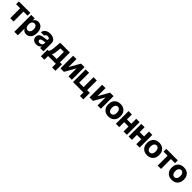

<svg xmlns="http://www.w3.org/2000/svg" viewBox="785 -3055 5774 5774"><g transform="rotate(45 3671.5 -168.0)"><path d="M20.1 -421.5V-539.1H509V-421.5H334.8V0H193V-421.5Z M569.9 203.1V-515.6H718.2V-431.6H721.9Q742.4 -473.9 781 -498.7Q819.5 -523.4 872.5 -523.4Q929.9 -523.4 977.5 -493.9Q1025.1 -464.5 1053.5 -405.6Q1081.8 -346.8 1081.8 -258.4Q1081.8 -172.4 1054.2 -113.1Q1026.6 -53.9 979 -23.3Q931.3 7.2 871.3 7.2Q819.2 7.2 780.4 -16.7Q741.5 -40.5 721.9 -80.9H719.3V203.1ZM714.1 -258.4Q714.1 -213.5 727.4 -180.4Q740.7 -147.3 765.2 -129.4Q789.6 -111.5 822.9 -111.5Q855.5 -111.5 879.4 -128.6Q903.3 -145.7 916.4 -178.5Q929.5 -211.2 929.5 -258.4Q929.5 -305.5 916.4 -338.2Q903.3 -371 879.4 -388Q855.5 -405.1 822.9 -405.1Q789.6 -405.1 765.2 -387.3Q740.7 -369.4 727.4 -336.6Q714.1 -303.8 714.1 -258.4Z M1305.3 8Q1253.7 8 1213.8 -8.9Q1173.8 -25.8 1150.9 -59.7Q1127.9 -93.7 1127.9 -144.9Q1127.9 -188.8 1143.9 -218.1Q1160 -247.4 1187.8 -265.3Q1215.7 -283.2 1252.1 -292.5Q1288.6 -301.9 1328.9 -305.3Q1375.9 -309.8 1403.8 -314.2Q1431.6 -318.7 1443.8 -327.1Q1455.9 -335.4 1455.9 -351.8V-354.1Q1455.9 -382 1434.3 -398.3Q1412.8 -414.6 1375.6 -414.6Q1338.3 -414.6 1314.3 -397.5Q1290.2 -380.3 1287.1 -350.6H1145.1Q1148.1 -398.8 1175.6 -437.9Q1203 -477 1253.8 -500.2Q1304.6 -523.4 1377.3 -523.4Q1447.7 -523.4 1498.7 -501.5Q1549.8 -479.5 1577.2 -441.1Q1604.7 -402.7 1604.7 -353.5V0H1462.3V-72.7H1460.4Q1446.4 -46.8 1424.8 -28.8Q1403.2 -10.8 1373.4 -1.4Q1343.7 8 1305.3 8ZM1348 -94.3Q1381 -94.3 1405.5 -106.3Q1430.1 -118.3 1443.6 -139.4Q1457 -160.4 1457 -187.7V-238.1Q1444.5 -231.6 1417.7 -225.9Q1390.8 -220.1 1356.6 -215.2Q1332.7 -211.9 1313.4 -204Q1294.1 -196.1 1282.8 -182.9Q1271.5 -169.6 1271.5 -150Q1271.7 -123.8 1292.5 -109.1Q1313.4 -94.3 1348 -94.3Z M1656.1 157.8V-118.8H1698Q1715.6 -130 1726.8 -154.4Q1737.9 -178.8 1744.8 -212.4Q1751.7 -245.9 1755.9 -284.7Q1760.2 -323.4 1763.3 -363.1L1777.1 -539.1H2190.8V-118.8H2274.4V157.8H2131.6V0H1802.3V157.8ZM1846.3 -118.8H2049.8V-423.8H1904.1L1898.6 -363.1Q1892.6 -276.7 1881.4 -216.5Q1870.3 -156.3 1846.3 -118.8Z M2471.2 -197.1 2665.3 -539.1H2813.2V0H2670.4V-342.6L2477.1 0H2328.8V-539.1H2471.2Z M3359.2 -515.6V23.4H2887.9V-515.6H3030.7V-94.1H3218.6V-515.6ZM3474.4 -103.5V173.2H3329.3V-103.5Z M3706.1 -197.1 3900.2 -539.1H4048V0H3905.3V-342.6L3711.9 0H3563.7V-539.1H3706.1Z M4366.7 7.8Q4288.1 7.8 4229.7 -25Q4171.3 -57.7 4139.3 -117.4Q4107.3 -177.1 4107.3 -257.4Q4107.3 -338.2 4139.3 -397.8Q4171.3 -457.4 4229.7 -490.4Q4288.1 -523.4 4366.7 -523.4Q4445.8 -523.4 4504 -490.4Q4562.1 -457.4 4594.1 -397.8Q4626.1 -338.2 4626.1 -257.4Q4626.1 -177.1 4594.2 -117.4Q4562.3 -57.7 4504.1 -25Q4445.8 7.8 4366.7 7.8ZM4366.7 -108.4Q4398.6 -108.4 4423 -126.3Q4447.4 -144.1 4460.9 -177.6Q4474.5 -211.1 4474.5 -257.4Q4474.5 -304.1 4460.9 -337.6Q4447.4 -371.2 4423.1 -389.4Q4398.8 -407.6 4366.7 -407.6Q4334.3 -407.6 4310.1 -389.6Q4285.8 -371.5 4272.4 -337.9Q4258.9 -304.4 4258.9 -257.4Q4259.1 -211.1 4272.6 -177.6Q4286 -144.1 4310.3 -126.3Q4334.5 -108.4 4366.7 -108.4Z M5060.3 -329.3V-211.7H4778.8V-329.3ZM4827.6 -539.1V0H4685.3V-539.1ZM5154.2 -539.1V0H5012V-539.1Z M5602.2 -329.3V-211.7H5320.8V-329.3ZM5369.6 -539.1V0H5227.2V-539.1ZM5696.2 -539.1V0H5554V-539.1Z M6013.2 7.8Q5934.6 7.8 5876.2 -25Q5817.8 -57.7 5785.8 -117.4Q5753.8 -177.1 5753.8 -257.4Q5753.8 -338.2 5785.8 -397.8Q5817.8 -457.4 5876.2 -490.4Q5934.6 -523.4 6013.2 -523.4Q6092.3 -523.4 6150.4 -490.4Q6208.6 -457.4 6240.6 -397.8Q6272.6 -338.2 6272.6 -257.4Q6272.6 -177.1 6240.7 -117.4Q6208.8 -57.7 6150.5 -25Q6092.3 7.8 6013.2 7.8ZM6013.2 -108.4Q6045.1 -108.4 6069.5 -126.3Q6093.8 -144.1 6107.4 -177.6Q6121 -211.1 6121 -257.4Q6121 -304.1 6107.4 -337.6Q6093.8 -371.2 6069.6 -389.4Q6045.3 -407.6 6013.2 -407.6Q5980.8 -407.6 5956.5 -389.6Q5932.3 -371.5 5918.8 -337.9Q5905.4 -304.4 5905.4 -257.4Q5905.6 -211.1 5919 -177.6Q5932.5 -144.1 5956.7 -126.3Q5981 -108.4 6013.2 -108.4Z M6290.6 -421.5V-539.1H6779.5V-421.5H6605.3V0H6463.5V-421.5Z M7061.5 7.8Q6982.9 7.8 6924.5 -25Q6866.1 -57.7 6834.1 -117.4Q6802.1 -177.1 6802.1 -257.4Q6802.1 -338.2 6834.1 -397.8Q6866.1 -457.4 6924.5 -490.4Q6982.9 -523.4 7061.5 -523.4Q7140.6 -523.4 7198.8 -490.4Q7256.9 -457.4 7288.9 -397.8Q7320.9 -338.2 7320.9 -257.4Q7320.9 -177.1 7289 -117.4Q7257.1 -57.7 7198.9 -25Q7140.6 7.8 7061.5 7.8ZM7061.5 -108.4Q7093.5 -108.4 7117.8 -126.3Q7142.2 -144.1 7155.8 -177.6Q7169.3 -211.1 7169.3 -257.4Q7169.3 -304.1 7155.8 -337.6Q7142.2 -371.2 7117.9 -389.4Q7093.7 -407.6 7061.5 -407.6Q7029.1 -407.6 7004.9 -389.6Q6980.7 -371.5 6967.2 -337.9Q6953.7 -304.4 6953.7 -257.4Q6953.9 -211.1 6967.4 -177.6Q6980.9 -144.1 7005.1 -126.3Q7029.3 -108.4 7061.5 -108.4Z"/></g></svg>

Font: Inter Display V
Style: Regular
Weight: 400
Designer: Rasmus Andersson
Foundry: rsms
Version: Version 3.015;git-src